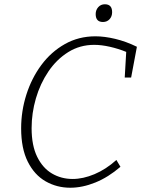

<svg xmlns="http://www.w3.org/2000/svg" viewBox="-20 -872 667 899"><path d="M309 7Q246 7 193.5 -23Q141 -53 110 -115Q79 -177 79 -271Q79 -352 103.5 -429Q128 -506 173.5 -567.5Q219 -629 283.5 -665.5Q348 -702 427 -702Q469 -702 519.5 -690Q570 -678 621 -653L594 -509H564L571 -629Q534 -644 494.5 -653Q455 -662 421 -662Q354 -662 299.5 -628Q245 -594 206.5 -537Q168 -480 148 -411Q128 -342 128 -272Q128 -191 154 -138Q180 -85 223.5 -59.5Q267 -34 320 -34Q369 -34 422.5 -56.5Q476 -79 525 -123L544 -91Q487 -42 426.5 -17.5Q366 7 309 7ZM462 -769Q428 -769 428 -806Q428 -825 440 -838.5Q452 -852 471 -852Q505 -852 505 -815Q505 -795 493 -782Q481 -769 462 -769Z"/></svg>

Font: Bitter Light
Style: Italic
Weight: 300
Italic angle: -9°
Designer: Sol Matas, and Bitter project Authors
Foundry: Sol Matas
Version: Version 2.001